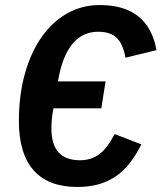

<svg xmlns="http://www.w3.org/2000/svg" viewBox="-20 -730 641 762"><path d="M287 12Q172 12 113.5 -54Q55 -120 55 -250Q55 -352 78.5 -436.5Q102 -521 144.5 -582Q187 -643 246 -676.5Q305 -710 376 -710Q569 -710 601 -531L478 -501Q468 -556 443 -580Q418 -604 370 -604Q243 -604 210 -407H399L382 -300H192Q187 -272 185.5 -254.5Q184 -237 184 -220Q184 -94 297 -94Q342 -94 374 -118Q406 -142 435 -198L541 -157Q519 -113 493.5 -81Q468 -49 437 -28.5Q406 -8 369 2Q332 12 287 12Z"/></svg>

Font: IBM Plex Mono SemiBold
Style: Italic
Weight: 600
Italic angle: -9°
Monospace: yes
Designer: Mike Abbink, Paul van der Laan, Pieter van Rosmalen
Foundry: Bold Monday
Version: Version 2.3